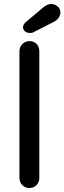

<svg xmlns="http://www.w3.org/2000/svg" viewBox="-20 -947 324 967"><path d="M178 -51Q178 -29 163.5 -14.5Q149 0 128 0Q107 0 92.5 -14.5Q78 -29 78 -51V-689Q78 -711 93 -725.5Q108 -740 129 -740Q151 -740 164.5 -725.5Q178 -711 178 -689ZM131 -781Q115 -781 105.5 -789.5Q96 -798 96 -811Q96 -817 99.5 -823Q103 -829 109 -835L196 -908Q205 -916 216 -921.5Q227 -927 238 -927Q254 -927 269 -915.5Q284 -904 284 -884Q284 -871 276 -858.5Q268 -846 253 -838L153 -787Q148 -783 142 -782Q136 -781 131 -781Z"/></svg>

Font: Quicksand SemiBold
Style: Regular
Weight: 600
Designer: Andrew Paglinawan
Foundry: Andrew Paglinawan
Version: Version 3.004